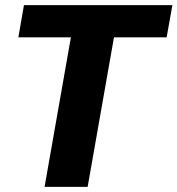

<svg xmlns="http://www.w3.org/2000/svg" viewBox="-20 -731 694 751"><path d="M51.8 -585H257.3L154.3 0H322.8L425.8 -585H631.8L654.3 -710.9H73.7Z"/></svg>

Font: Roboto Flex
Style: wght 800 wdth 100 opsz 14.0 GRAD 0.00 slnt -10.00 XTRA 468 XOPQ 96 YOPQ 79 YTLC 514 YTUC 712 YTAS 750 YTDE -203.00 YTFI 738
Weight: 800
Italic angle: -10°
Designer: Berlow after Robertson
Foundry: Google
Version: Version 3.100